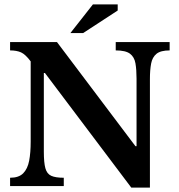

<svg xmlns="http://www.w3.org/2000/svg" viewBox="-20 -849 815 876"><path d="M664 7H579L185 -516H180V-157Q180 -107 187 -81.5Q194 -56 213.5 -47Q233 -38 271 -38V0H26V-38Q66 -38 86 -58.5Q106 -79 113 -115.5Q120 -152 120 -203V-569Q96 -601 76 -610Q56 -619 26 -619V-657H240L598 -182H603V-490Q603 -531 598 -560Q593 -589 573 -604Q553 -619 508 -619V-657H754V-619Q713 -619 694 -603.5Q675 -588 669.5 -559Q664 -530 664 -488ZM359 -698H301L404 -829H517V-801Z"/></svg>

Font: STIX Two Text SemiBold
Style: Regular
Weight: 600
Designer: Ross Mills, John Hudson & Paul Hanslow, Tiro Typeworks Ltd; with prior portions MicroPress Inc., and Coen Hoffman.
Foundry: Tiro Typeworks Ltd
Version: Version 2.13 b171